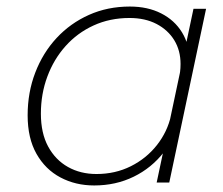

<svg xmlns="http://www.w3.org/2000/svg" viewBox="-20 -558 682 587"><path d="M268 9Q211 9 164.8 -15.5Q118.5 -40 91.5 -87.8Q64.5 -135.5 64.5 -205.5Q64.5 -275.5 87.8 -336Q111 -396.5 153 -441.8Q195 -487 252 -512.5Q309 -538 377 -538Q431.5 -538 472.5 -517.2Q513.5 -496.5 536.5 -459Q559.5 -421.5 559.5 -371.5Q559.5 -356 557.8 -342.8Q556 -329.5 552.5 -316H526Q529 -327.5 530.5 -338.2Q532 -349 532 -362.5Q532 -403.5 512.8 -435Q493.5 -466.5 458.5 -484.8Q423.5 -503 376 -503Q316 -503 266.2 -480.2Q216.5 -457.5 180.5 -417.2Q144.5 -377 124.8 -324Q105 -271 105 -210.5Q105 -151 127.2 -110Q149.5 -69 187.8 -47.5Q226 -26 275 -26Q332.5 -26 380 -49.8Q427.5 -73.5 459.8 -114.5Q492 -155.5 503 -205.5L531.5 -204.5Q518.5 -141 481 -92.8Q443.5 -44.5 388.8 -17.8Q334 9 268 9ZM497.5 0H459L571.5 -531H610Z"/></svg>

Font: Epilogue ExtraLight
Style: Italic
Weight: 250
Italic angle: -12°
Designer: Tyler Finck
Foundry: Etcetera Type Co
Version: Version 2.112